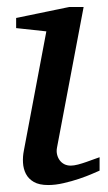

<svg xmlns="http://www.w3.org/2000/svg" viewBox="-20 -514 306 546"><path d="M263.2 -28.8Q257.3 -26.4 241.7 -19.5Q226.1 -12.7 205.1 -5.6Q184.1 1.5 160.9 6.8Q137.7 12.2 117.2 12.2Q91.3 12.2 76.2 3.4Q61 -5.4 53.7 -19.5Q46.4 -33.7 45.4 -51.3Q44.4 -68.8 47.9 -85.9L111.8 -424.8L25.9 -434.1V-462.9L176.8 -494.1H217.8L142.1 -94.2Q140.1 -84 142.3 -74.7Q144.5 -65.4 149.7 -58.3Q154.8 -51.3 162.8 -47.1Q170.9 -43 181.2 -43Q189.9 -43 201.9 -46.1Q213.9 -49.3 225.8 -53.5Q237.8 -57.6 248 -61.5Q258.3 -65.4 263.2 -66.9Z"/></svg>

Font: Charis SIL Afr
Style: Italic
Weight: 400
Italic angle: -11°
Foundry: SIL International
Version: Version 5.000